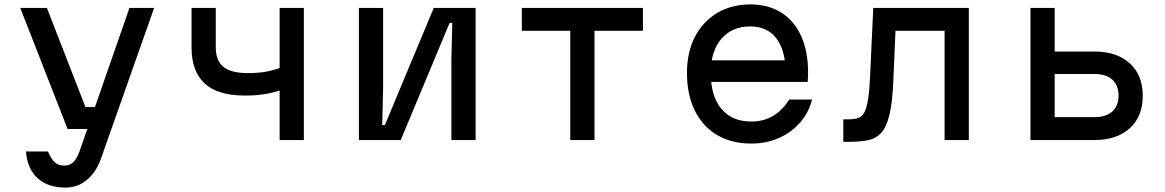

<svg xmlns="http://www.w3.org/2000/svg" viewBox="-20 -636 5290 872"><path d="M72 -600H193L368 -150H441L408 -50H287ZM680 -600 438 86Q416 147 374 181.5Q332 216 278 216Q198 216 151 173.5Q104 131 98 52H198Q212 86 228.5 101Q245 116 272 116Q297 116 312.5 101Q328 86 341 52L568 -600Z M1250 0V-225Q1217 -214 1179 -208Q1141 -202 1092 -202Q969 -202 909.5 -257Q850 -312 850 -420V-600H960V-420Q960 -361 994.5 -332.5Q1029 -304 1106 -304Q1149 -304 1182.5 -309.5Q1216 -315 1250 -327V-600H1360V0Z M1610 0V-600H1720V-240L1716 -68H1728L1950 -600H2140V0H2030V-360L2034 -532H2022L1800 0Z M2570 0V-496H2350V-600H2900V-496H2680V0Z M3185 -362H3585L3548 -305Q3548 -406 3506.5 -461Q3465 -516 3388 -516Q3304 -516 3256 -459.5Q3208 -403 3208 -305Q3208 -200 3256 -142Q3304 -84 3392 -84Q3448 -84 3491.5 -110Q3535 -136 3564 -184H3668Q3653 -124 3613.5 -79Q3574 -34 3517 -9Q3460 16 3392 16Q3302 16 3236.5 -23Q3171 -62 3135.5 -134Q3100 -206 3100 -305Q3100 -399 3136 -468.5Q3172 -538 3237 -577Q3302 -616 3388 -616Q3469 -616 3528 -579Q3587 -542 3618.5 -472.5Q3650 -403 3650 -307Q3650 -296 3649.5 -285.5Q3649 -275 3648 -264H3185Z M3810 8V-94H3830Q3858 -94 3876 -99.5Q3894 -105 3905 -124.5Q3916 -144 3922.5 -185Q3929 -226 3932 -296L3946 -600H4380V0H4270V-496H4047L4037 -266Q4033 -170 4019.5 -114.5Q4006 -59 3982.5 -33Q3959 -7 3923.5 0.5Q3888 8 3840 8Z M4660 0V-600H4770V-402H4950Q5052 -402 5111 -348.5Q5170 -295 5170 -201Q5170 -107 5111 -53.5Q5052 0 4950 0ZM4770 -104H4950Q5003 -104 5031.5 -129.5Q5060 -155 5060 -202Q5060 -249 5031.5 -274.5Q5003 -300 4950 -300H4770Z"/></svg>

Font: Martian Mono SemiExpanded
Style: Regular
Weight: 400
Width: 6
Monospace: yes
Designer: Roman Shamin
Foundry: Evil Martians
Version: Version 1.000